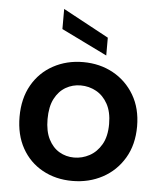

<svg xmlns="http://www.w3.org/2000/svg" viewBox="-53 -774 692 827"><g transform="rotate(5 293.5 -360.5)"><path d="M191 -728 389 -621V-544L191 -641ZM290 7Q218 7 161 -24.5Q104 -56 72 -113.5Q40 -171 40 -249Q40 -328 73 -386Q106 -444 164 -475.5Q222 -507 293 -507Q365 -507 422.5 -475.5Q480 -444 514 -386.5Q548 -329 548 -251Q548 -172 513.5 -114Q479 -56 420.5 -24.5Q362 7 290 7ZM289 -94Q324 -94 355.5 -111Q387 -128 407 -162.5Q427 -197 427 -251Q427 -303 408 -337.5Q389 -372 358 -389Q327 -406 291 -406Q256 -406 226.5 -389Q197 -372 179 -337.5Q161 -303 161 -249Q161 -197 178.5 -162.5Q196 -128 225 -111Q254 -94 289 -94Z"/></g></svg>

Font: Albert Sans SemiBold
Style: Regular
Weight: 600
Designer: Andreas Rasmussen
Foundry: a.Foundry
Version: Version 1.025